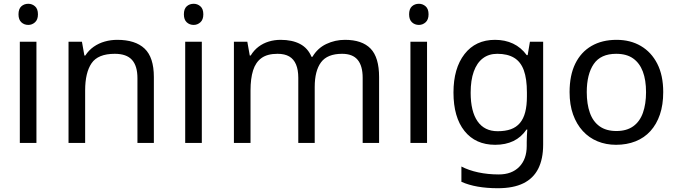

<svg xmlns="http://www.w3.org/2000/svg" viewBox="-20 -757 3587 1017"><path d="M173 -536V0H85V-536ZM130 -737Q150 -737 165.5 -723.5Q181 -710 181 -681Q181 -653 165.5 -639Q150 -625 130 -625Q108 -625 93 -639Q78 -653 78 -681Q78 -710 93 -723.5Q108 -737 130 -737Z M601 -546Q697 -546 746 -499.5Q795 -453 795 -349V0H708V-343Q708 -408 679 -440Q650 -472 588 -472Q499 -472 465 -422Q431 -372 431 -278V0H343V-536H414L427 -463H432Q450 -491 476.5 -509.5Q503 -528 535 -537Q567 -546 601 -546Z M1049 -536V0H961V-536ZM1006 -737Q1026 -737 1041.5 -723.5Q1057 -710 1057 -681Q1057 -653 1041.5 -639Q1026 -625 1006 -625Q984 -625 969 -639Q954 -653 954 -681Q954 -710 969 -723.5Q984 -737 1006 -737Z M1807 -546Q1898 -546 1943 -499.5Q1988 -453 1988 -349V0H1901V-345Q1901 -408 1874.5 -440Q1848 -472 1792 -472Q1714 -472 1680.5 -427Q1647 -382 1647 -296V0H1560V-345Q1560 -387 1548 -415.5Q1536 -444 1512 -458Q1488 -472 1450 -472Q1396 -472 1365 -449.5Q1334 -427 1320.5 -384Q1307 -341 1307 -278V0H1219V-536H1290L1303 -463H1308Q1325 -491 1349.5 -509.5Q1374 -528 1404 -537Q1434 -546 1466 -546Q1528 -546 1569.5 -524Q1611 -502 1630 -456H1635Q1662 -502 1708.5 -524Q1755 -546 1807 -546Z M2242 -536V0H2154V-536ZM2199 -737Q2219 -737 2234.5 -723.5Q2250 -710 2250 -681Q2250 -653 2234.5 -639Q2219 -625 2199 -625Q2177 -625 2162 -639Q2147 -653 2147 -681Q2147 -710 2162 -723.5Q2177 -737 2199 -737Z M2602 -546Q2655 -546 2697.5 -526Q2740 -506 2770 -465H2775L2787 -536H2857V9Q2857 85 2831 136.5Q2805 188 2752 214Q2699 240 2617 240Q2559 240 2510.5 231.5Q2462 223 2424 206V125Q2462 145 2513 156Q2564 167 2622 167Q2691 167 2730.5 126.5Q2770 86 2770 16V-5Q2770 -17 2771 -39.5Q2772 -62 2773 -71H2769Q2741 -30 2699.5 -10Q2658 10 2603 10Q2499 10 2440.5 -63Q2382 -136 2382 -267Q2382 -395 2440.5 -470.5Q2499 -546 2602 -546ZM2614 -472Q2569 -472 2537.5 -448Q2506 -424 2489.5 -378Q2473 -332 2473 -266Q2473 -167 2509.5 -114.5Q2546 -62 2616 -62Q2657 -62 2686 -72.5Q2715 -83 2734 -105.5Q2753 -128 2762 -163Q2771 -198 2771 -246V-267Q2771 -340 2754.5 -385Q2738 -430 2703 -451Q2668 -472 2614 -472Z M3493 -269Q3493 -202 3475.5 -150.5Q3458 -99 3425.5 -63Q3393 -27 3346.5 -8.5Q3300 10 3243 10Q3190 10 3145 -8.5Q3100 -27 3067 -63Q3034 -99 3015.5 -150.5Q2997 -202 2997 -269Q2997 -358 3027 -419.5Q3057 -481 3113 -513.5Q3169 -546 3246 -546Q3319 -546 3374.5 -513.5Q3430 -481 3461.5 -419.5Q3493 -358 3493 -269ZM3088 -269Q3088 -206 3104.5 -159.5Q3121 -113 3156 -88Q3191 -63 3245 -63Q3299 -63 3334 -88Q3369 -113 3385.5 -159.5Q3402 -206 3402 -269Q3402 -333 3385 -378Q3368 -423 3333.5 -447.5Q3299 -472 3244 -472Q3162 -472 3125 -418Q3088 -364 3088 -269Z"/></svg>

Font: ltelugu25
Style: Book
Weight: 400
Designer: Jelle Bosma - Monotype Design Team
Foundry: Monotype Imaging Inc.
Version: Version 2.003